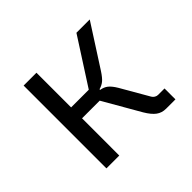

<svg xmlns="http://www.w3.org/2000/svg" viewBox="-123 -681 846 846"><g transform="rotate(-45 300.0 -258.0)"><path d="M107 -516H187V-300H297L436 -516H519L393 -320Q376 -294 363 -283.5Q350 -273 332 -268V-264Q352 -261 366 -250Q380 -239 395 -214L470 -84Q474 -77 481.5 -72.5Q489 -68 497 -68H537V0H479Q453 0 434 -14Q415 -28 396 -60L297 -232H187V0H107Z"/></g></svg>

Font: iA Writer Duo V
Style: Regular
Weight: 400
Designer: Mike Abbink, Paul van der Laan, Pieter van Rosmalen, Oliver Reichenstein
Foundry: Information Architects Inc.
Version: Version 2.000